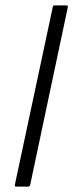

<svg xmlns="http://www.w3.org/2000/svg" viewBox="-20 -693 272 713"><path d="M92 -6Q90 0 84 0H40Q34 0 35 -6L176 -667Q176 -673 183 -673H227Q230 -673 231 -671.5Q232 -670 232 -667Z"/></svg>

Font: Glory Light
Style: Italic
Weight: 300
Italic angle: -12°
Version: Version 1.011